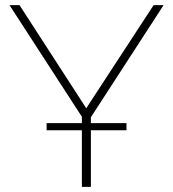

<svg xmlns="http://www.w3.org/2000/svg" viewBox="-20 -730 676 750"><path d="M299.8 0V-221.2H162.1V-249H299.8V-273.9L17.1 -710H56.2L316.9 -307.1L580.1 -710H619.1L335 -272V-249H474.1V-221.2H335V0Z"/></svg>

Font: Rawline ExtraLight
Style: Regular
Weight: 275
Designer: Matt McInerney, Pablo Impallari, Rodrigo Fuenzalida
Foundry: Matt McInerney, Pablo Impallari, Rodrigo Fuenzalida
Version: Version 4.020;PS 004.020;hotconv 1.0.88;makeotf.lib2.5.64775